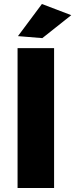

<svg xmlns="http://www.w3.org/2000/svg" viewBox="-20 -942 377 962"><path d="M251 0H68V-701H251ZM192 -751 70 -761 190 -922 337 -866Z"/></svg>

Font: Argentum Novus
Style: Bold
Weight: 700
Designer: Julieta Ulanovsky (font) & Cristiano Sobral (main changes)
Foundry: Julieta Ulanovsky (font) & Cristiano Sobral (main changes)
Version: Version 3.00;November 27, 2020;FontCreator 13.0.0.2655 64-bi